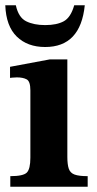

<svg xmlns="http://www.w3.org/2000/svg" viewBox="-21 -707 367 727"><path d="M311 0H18V-40Q67 -40 80.5 -53.5Q94 -67 94 -110V-365Q94 -399 80 -406.5Q66 -414 43 -414Q33 -414 25 -413Q17 -412 17 -412V-454L167 -482H234V-113Q234 -84 239.5 -68Q245 -52 261.5 -46Q278 -40 311 -40ZM150 -529Q83 -529 42.5 -568.5Q2 -608 -1 -687H39Q49 -641 78 -626.5Q107 -612 150 -612Q194 -612 220.5 -626.5Q247 -641 260 -687H300Q284 -529 150 -529Z"/></svg>

Font: STIX Two Text
Style: Bold
Weight: 700
Designer: Ross Mills, John Hudson & Paul Hanslow, Tiro Typeworks Ltd; with prior portions MicroPress Inc., and Coen Hoffman.
Foundry: Tiro Typeworks Ltd
Version: Version 2.13 b171